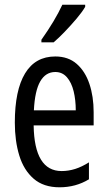

<svg xmlns="http://www.w3.org/2000/svg" viewBox="-20 -786 458 816"><path d="M215 -546Q270 -546 306 -514.5Q342 -483 360 -429.5Q378 -376 378 -309V-253H123Q126 -59 242 -59Q271 -59 299.5 -68Q328 -77 358 -96V-24Q302 10 233 10Q165 10 123 -26.5Q81 -63 62 -125Q43 -187 43 -265Q43 -402 86.5 -474Q130 -546 215 -546ZM215 -480Q174 -480 151 -440Q128 -400 124 -317H302Q302 -361 293 -398Q284 -435 264.5 -457.5Q245 -480 215 -480ZM342 -757Q330 -736 306 -707.5Q282 -679 255.5 -651.5Q229 -624 208 -606H156V-617Q214 -699 245 -766H342Z"/></svg>

Font: Noto Sans Sinhala ExtraCondensed
Style: Regular
Weight: 400
Width: 2
Designer: Jelle Bosma - Monotype Design Team
Foundry: Monotype Imaging Inc.
Version: Version 2.006; ttfautohint (v1.8.4.7-5d5b)